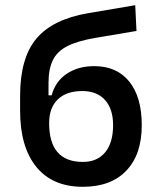

<svg xmlns="http://www.w3.org/2000/svg" viewBox="-20 -716 626 746"><path d="M301.8 9.8Q184.1 9.8 121.1 -67.6Q58.1 -145 58.1 -286.1V-343.8Q58.1 -490.2 121.3 -565.9Q184.6 -641.6 323.7 -665L505.4 -695.8L510.3 -595.7L350.6 -568.8Q281.7 -557.1 241.9 -536.9Q202.1 -516.6 185.3 -482.2Q168.5 -447.8 168.5 -393.6V-345.7H180.7Q195.3 -399.9 239.3 -429.4Q283.2 -459 346.2 -459Q434.1 -459 482.4 -398.9Q530.8 -338.9 530.8 -229.5Q530.8 -115.7 470.9 -53Q411.1 9.8 301.8 9.8ZM301.8 -86.9Q357.9 -86.9 388.7 -124.3Q419.4 -161.6 419.4 -229.5Q419.4 -293 387.9 -327.6Q356.4 -362.3 299.8 -362.3Q238.3 -362.3 204.6 -329.8Q170.9 -297.4 170.9 -237.8Q170.9 -86.9 301.8 -86.9Z"/></svg>

Font: Caskaydia Cove Medium
Style: Regular
Weight: 500
Monospace: yes
Designer: Aaron Bell
Foundry: Saja Typeworks
Version: Version 4.300; ttfautohint (v1.8.3)